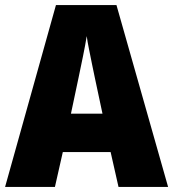

<svg xmlns="http://www.w3.org/2000/svg" viewBox="-20 -735 681 755"><path d="M446 0 415 -137H227L196 0H0L200 -715H438L641 0ZM353 -429Q348 -452 342 -482Q336 -512 330 -541.5Q324 -571 321 -593Q316 -561 306.5 -514.5Q297 -468 289 -430L259 -288H383Z"/></svg>

Font: Noto Sans Oriya Cond Blk
Style: Regular
Weight: 900
Width: 3
Designer: Amélie Bonet and Sol Matas
Foundry: Google LLC
Version: Version 2.006; ttfautohint (v1.8.4.7-5d5b)